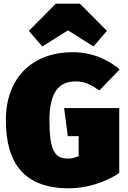

<svg xmlns="http://www.w3.org/2000/svg" viewBox="-20 -1003 698 1045"><path d="M210 -750 350 -838 489 -750 562 -835 415 -983H284L137 -835ZM375 -719C164 -719 12 -587 12 -350C12 -113 112 22 357 22C444 22 552 -8 629 -62V-415H329L349 -262H408V-153C389 -145 373 -140 350 -140C278 -140 249 -183 249 -349C249 -490 294 -560 390 -560C441 -560 475 -542 521 -511L631 -625C574 -675 485 -719 375 -719Z"/></svg>

Font: Fira Sans Ultra
Style: Regular
Weight: 950
Designer: Carrois Corporate & Edenspiekermann AG
Foundry: Carrois Corporate GbR & Edenspiekermann AG
Version: Version 4.203;PS 004.203;hotconv 1.0.88;makeotf.lib2.5.64775